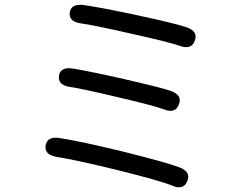

<svg xmlns="http://www.w3.org/2000/svg" viewBox="-20 -773 1040 804"><path d="M764 -14Q748 25 700 4Q656 -15 463 -63Q295 -104 217 -116Q165 -125 171 -164Q178 -203 229 -195Q320 -181 496 -138Q684 -91 732 -72Q781 -53 764 -14ZM729 -335Q714 -296 666 -315Q632 -329 473 -366Q327 -401 273 -409Q221 -417 227 -456Q233 -494 285 -486Q363 -473 499 -442Q660 -405 696 -392Q745 -374 729 -335ZM796 -603Q782 -563 733 -581Q692 -596 525 -633Q366 -669 319 -675Q268 -682 272 -720Q277 -758 329 -752Q391 -744 551 -710Q722 -673 761 -659Q810 -642 796 -603Z"/></svg>

Font: Resource Han Rounded HK
Style: Regular
Weight: 400
Designer: Cyano Hao (round all glyphs); Ryoko NISHIZUKA  (kana, bopomofo & ideographs); Paul D. Hunt (Latin, Greek & Cyrillic); Sa
Foundry: Cyano Hao
Version: 0.990